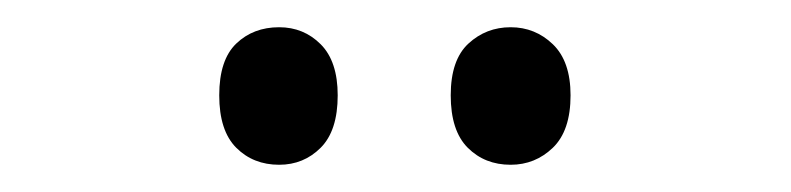

<svg xmlns="http://www.w3.org/2000/svg" viewBox="-20 -742 581 141"><path d="M141 -672Q141 -698 153.5 -710Q166 -722 185 -722Q203 -722 215.5 -709.5Q228 -697 228 -672Q228 -646 215.5 -633.5Q203 -621 185 -621Q166 -621 153.5 -633.5Q141 -646 141 -672ZM311 -672Q311 -698 324 -710Q337 -722 355 -722Q373 -722 386 -709.5Q399 -697 399 -672Q399 -646 386 -633.5Q373 -621 355 -621Q336 -621 323.5 -633.5Q311 -646 311 -672Z"/></svg>

Font: Noto Sans Ethiopic Cond
Style: Regular
Weight: 400
Width: 3
Designer: Monotype Design Team
Foundry: Monotype Imaging Inc.
Version: Version 2.102; ttfautohint (v1.8.4.7-5d5b)